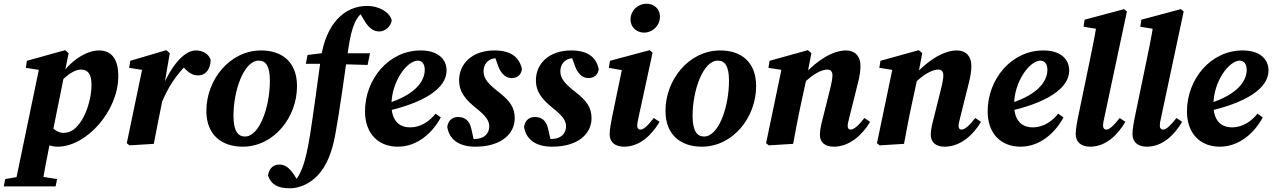

<svg xmlns="http://www.w3.org/2000/svg" viewBox="-94 -768 6798 1025"><path d="M-73.9 227.1H202.8L210.8 188.1L88.2 168.4H46.7L-66.1 188.1L-73.9 227.1ZM-15.9 227.1H128.7C140.8 155.5 154.3 85.9 174.1 -13.4L181 -31.4L246.6 -356.9L247.6 -362.6L272.5 -484.4L253.8 -500.2L49.4 -443.4L44 -405.9L170.2 -386L117.4 -415L-15.9 227.1ZM214.2 15.1C366.8 15.1 537.5 -174.5 537.5 -361.4C537.5 -465.7 491.2 -498.7 433.6 -498.7C364.9 -498.7 277.4 -440.5 221.9 -354H217.6L228.6 -330.8C263.6 -367.6 304.1 -396.6 337.2 -396.6C375.9 -396.6 394.6 -372.8 394.6 -313.5C394.6 -253.1 372.5 -174.7 344 -128.9C313.3 -78.8 282.3 -58.6 245.2 -58.6C207.6 -58.6 178.6 -87.8 152.1 -130.4L111.5 -30.7C141.6 1.3 175.4 15.1 214.2 15.1Z M770.8 -224.2C802.6 -297.7 842.2 -365.9 911.6 -431.5V-437.5L863.8 -432.4L878.6 -416.1C909.2 -382.9 930.8 -365.5 963.3 -365.5C1007 -365.5 1030.3 -402.1 1030.6 -449.4C1018.7 -482.1 986.6 -498.7 951.4 -498.7C882 -498.7 808.4 -398.4 762.2 -276.1H751.4L770.8 -224.2ZM582.8 -3.6 597.1 8 727.1 0C740.8 -72.4 755 -142.9 769.3 -214.3L787 -304L782.6 -309.7L812.4 -484.4L793.6 -500.2L601.4 -443.4L595.3 -405.9L721.7 -386L668.6 -415L582.8 -3.6Z M1201.6 15.1C1367.7 15.1 1491.6 -141.1 1491.6 -308C1491.6 -439.6 1409.2 -498.7 1300.2 -498.7C1133.1 -498.7 1007.7 -343 1007.7 -175.9C1007.7 -44.7 1093.1 15.1 1201.6 15.1ZM1213.6 -39.2C1179.1 -39.2 1152.4 -64.3 1152.4 -149.2C1152.4 -284.6 1207.8 -444.4 1287.1 -444.4C1322.4 -444.4 1346.8 -418.9 1346.8 -338.1C1346.8 -198.4 1292.3 -39.2 1213.6 -39.2Z M1454.1 237.1C1502.6 237.1 1559.2 213.6 1600.2 170.2C1648.3 120.2 1677.2 49.8 1695.3 -46.5C1721.4 -188.2 1741.9 -347.7 1765.1 -505.3C1784.3 -636 1810.1 -684.3 1854.5 -708.8V-720.1H1821.7V-708.1L1854.2 -652.9C1875.1 -620 1898.9 -600 1930.3 -600C1960.2 -600 1993.1 -625.1 1997.2 -659.8C1985.6 -704.7 1927.9 -736.4 1866.3 -736.4C1744.7 -736.4 1644.8 -642 1618.4 -452.5C1599.4 -315.5 1581.7 -179.1 1561.1 -47.2C1549.3 23.9 1538 80.6 1519.9 128.3C1507.4 160.6 1493.8 182.4 1479.1 201.2V205H1498.4V201.2L1475.5 164.4C1452.8 131.6 1431.1 110.5 1397.1 110.5C1361.4 110.5 1341.4 135.5 1336.7 169.4C1353.6 217.4 1388.3 237.1 1454.1 237.1ZM1538.6 -427.3H1654.6L1868.5 -421.3L1881.3 -483.6H1662.9V-488.7L1548 -474.6L1538.6 -427.3Z M2029.6 15.1C2138 15.1 2218 -63.8 2259.3 -141.1L2231.3 -161.2C2200 -122.2 2154.3 -88.2 2095.6 -88.2C2033.5 -88.2 1995.9 -127.2 1995.9 -209C1995.9 -333.4 2079.4 -444.3 2136.5 -444.3C2157.4 -444.3 2173.6 -428 2173.6 -395.3C2173.6 -332.6 2118.9 -251.4 1934.8 -204.9L1937.4 -167.6C2176.5 -216.4 2290 -299.2 2290 -391C2290 -455.7 2240.4 -498.7 2151.4 -498.7C1982 -498.7 1854.6 -346.2 1854.6 -173C1854.6 -55.7 1925.4 15.1 2029.6 15.1Z M2443.3 15.1C2583.7 15.1 2653.9 -55.3 2653.9 -136.2C2653.9 -194.2 2628.6 -229.2 2567.9 -277C2515.2 -318.3 2487.4 -346.5 2487.4 -387.1C2487.4 -422 2508.4 -457.6 2560.9 -457.6C2576.9 -457.6 2591.2 -457 2605.5 -456.2L2543.7 -476.4L2566.7 -412.6C2582.5 -369.7 2610.5 -351.2 2637.1 -351.2C2670.1 -351.2 2689.1 -371 2692.3 -399.3C2679.4 -460 2636.6 -498.7 2545.3 -498.7C2424.3 -498.7 2357 -425.3 2357 -340.1C2357 -274.3 2392.8 -235.8 2448.6 -189.9C2498.4 -150.4 2517.9 -124.4 2517.9 -93.8C2517.9 -54 2489.7 -26 2439.4 -26C2418.1 -26 2399 -26.6 2376.6 -28.6L2438.5 -7.4L2422.2 -80C2412.4 -125.9 2386.1 -143.4 2351.3 -143.4C2318.1 -143.4 2299.3 -123.1 2293.6 -91C2304.1 -22.4 2357.5 15.1 2443.3 15.1Z M2853.3 15.1C2993.7 15.1 3063.9 -55.3 3063.9 -136.2C3063.9 -194.2 3038.6 -229.2 2977.9 -277C2925.2 -318.3 2897.4 -346.5 2897.4 -387.1C2897.4 -422 2918.4 -457.6 2970.9 -457.6C2986.9 -457.6 3001.2 -457 3015.5 -456.2L2953.7 -476.4L2976.7 -412.6C2992.5 -369.7 3020.5 -351.2 3047.1 -351.2C3080.1 -351.2 3099.1 -371 3102.3 -399.3C3089.4 -460 3046.6 -498.7 2955.3 -498.7C2834.3 -498.7 2767 -425.3 2767 -340.1C2767 -274.3 2802.8 -235.8 2858.6 -189.9C2908.4 -150.4 2927.9 -124.4 2927.9 -93.8C2927.9 -54 2899.7 -26 2849.4 -26C2828.1 -26 2809 -26.6 2786.6 -28.6L2848.5 -7.4L2832.2 -80C2822.4 -125.9 2796.1 -143.4 2761.3 -143.4C2728.1 -143.4 2709.3 -123.1 2703.6 -91C2714.1 -22.4 2767.5 15.1 2853.3 15.1Z M3160.6 -50.9C3160.6 -8.3 3190.9 15.1 3237.6 15.1C3323.6 15.1 3387.1 -50.4 3427.1 -117.6L3396.3 -138C3363.5 -95.8 3341.5 -76.1 3324.7 -76.1C3315.1 -76.1 3307.7 -83.3 3307.7 -96.6C3307.7 -106.9 3310.3 -120.7 3314.5 -139.3L3389.8 -486.6L3374 -500.2L3162.4 -443.4L3156.3 -405.9L3252.4 -388.8L3230.4 -416.4L3174.9 -149.7C3169.1 -119.4 3160.6 -78.1 3160.6 -50.9ZM3344.6 -593.8C3388.6 -593.8 3429.2 -629.9 3429.2 -679.4C3429.2 -719.3 3398.9 -748.2 3357.2 -748.2C3313.1 -748.2 3272.1 -713 3272.1 -663.5C3272.1 -620.5 3306.7 -593.8 3344.6 -593.8Z M3652.6 15.1C3818.7 15.1 3942.6 -141.1 3942.6 -308C3942.6 -439.6 3860.2 -498.7 3751.2 -498.7C3584.1 -498.7 3458.7 -343 3458.7 -175.9C3458.7 -44.7 3544.1 15.1 3652.6 15.1ZM3664.6 -39.2C3630.1 -39.2 3603.4 -64.3 3603.4 -149.2C3603.4 -284.6 3658.8 -444.4 3738.1 -444.4C3773.4 -444.4 3797.8 -418.9 3797.8 -338.1C3797.8 -198.4 3743.3 -39.2 3664.6 -39.2Z M4010.1 8 4140.1 0C4153.8 -72.4 4166.5 -142.9 4182.3 -214.3L4211.3 -349L4214 -360.9L4237.5 -484.4L4218.8 -500.2L4014.4 -443.4L4008.3 -405.9L4134.7 -386L4081.6 -415L3995.8 -3.6L4010.1 8ZM4357.3 15.1C4442.8 15.1 4512.1 -50.7 4551.1 -117.6L4520.6 -138C4488.9 -96.6 4463.8 -76.1 4446.7 -76.1C4436.9 -76.1 4431.3 -83.1 4431.3 -96.3C4431.3 -106.3 4434.9 -119.9 4439.7 -139.3L4486.9 -328.2C4494.9 -359.7 4499.6 -388.4 4499.6 -415.4C4499.6 -471.4 4466.8 -498.7 4423.4 -498.7C4353.1 -498.7 4271.4 -449.1 4195.8 -367.2H4189.8L4195.8 -323C4247.6 -374 4292.1 -396.6 4323.7 -396.6C4339.2 -396.6 4350.1 -387.1 4350.1 -365.7C4350.1 -349.3 4345 -322 4337 -290.9L4299.7 -141.1C4291.8 -110.8 4283 -78.1 4283 -48.6C4283 -8.3 4309.9 15.1 4357.3 15.1Z M4602.1 8 4732.1 0C4745.8 -72.4 4758.5 -142.9 4774.3 -214.3L4803.3 -349L4806 -360.9L4829.5 -484.4L4810.8 -500.2L4606.4 -443.4L4600.3 -405.9L4726.7 -386L4673.6 -415L4587.8 -3.6L4602.1 8ZM4949.3 15.1C5034.8 15.1 5104.1 -50.7 5143.1 -117.6L5112.6 -138C5080.9 -96.6 5055.8 -76.1 5038.7 -76.1C5028.9 -76.1 5023.3 -83.1 5023.3 -96.3C5023.3 -106.3 5026.9 -119.9 5031.7 -139.3L5078.9 -328.2C5086.9 -359.7 5091.6 -388.4 5091.6 -415.4C5091.6 -471.4 5058.8 -498.7 5015.4 -498.7C4945.1 -498.7 4863.4 -449.1 4787.8 -367.2H4781.8L4787.8 -323C4839.6 -374 4884.1 -396.6 4915.7 -396.6C4931.2 -396.6 4942.1 -387.1 4942.1 -365.7C4942.1 -349.3 4937 -322 4929 -290.9L4891.7 -141.1C4883.8 -110.8 4875 -78.1 4875 -48.6C4875 -8.3 4901.9 15.1 4949.3 15.1Z M5353.6 15.1C5462 15.1 5542 -63.8 5583.3 -141.1L5555.3 -161.2C5524 -122.2 5478.3 -88.2 5419.6 -88.2C5357.5 -88.2 5319.9 -127.2 5319.9 -209C5319.9 -333.4 5403.4 -444.3 5460.5 -444.3C5481.4 -444.3 5497.6 -428 5497.6 -395.3C5497.6 -332.6 5442.9 -251.4 5258.8 -204.9L5261.4 -167.6C5500.5 -216.4 5614 -299.2 5614 -391C5614 -455.7 5564.4 -498.7 5475.4 -498.7C5306 -498.7 5178.6 -346.2 5178.6 -173C5178.6 -55.7 5249.4 15.1 5353.6 15.1Z M5725.6 15.1C5811.6 15.1 5874.5 -50.7 5913.9 -117.6L5883.8 -138C5850.9 -96.3 5828.4 -76.1 5812.4 -76.1C5802.3 -76.1 5794.6 -83.3 5794.6 -96.9C5794.6 -106.9 5796.9 -120.7 5801.4 -139.9L5922.1 -706.9L5906.8 -719.2L5696.2 -662.8L5690.7 -625.2L5815.6 -605L5760.8 -638.9C5749.6 -567.7 5734.5 -495.4 5719.8 -425L5667.8 -174.3C5655.4 -115 5648.8 -79.8 5648.8 -52.9C5648.8 -8.9 5678.1 15.1 5725.6 15.1Z M6028.6 15.1C6114.6 15.1 6177.5 -50.7 6216.9 -117.6L6186.8 -138C6153.9 -96.3 6131.4 -76.1 6115.4 -76.1C6105.3 -76.1 6097.6 -83.3 6097.6 -96.9C6097.6 -106.9 6099.9 -120.7 6104.4 -139.9L6225.1 -706.9L6209.8 -719.2L5999.2 -662.8L5993.7 -625.2L6118.6 -605L6063.8 -638.9C6052.6 -567.7 6037.5 -495.4 6022.8 -425L5970.8 -174.3C5958.4 -115 5951.8 -79.8 5951.8 -52.9C5951.8 -8.9 5981.1 15.1 6028.6 15.1Z M6417.6 15.1C6526 15.1 6606 -63.8 6647.3 -141.1L6619.3 -161.2C6588 -122.2 6542.3 -88.2 6483.6 -88.2C6421.5 -88.2 6383.9 -127.2 6383.9 -209C6383.9 -333.4 6467.4 -444.3 6524.5 -444.3C6545.4 -444.3 6561.6 -428 6561.6 -395.3C6561.6 -332.6 6506.9 -251.4 6322.8 -204.9L6325.4 -167.6C6564.5 -216.4 6678 -299.2 6678 -391C6678 -455.7 6628.4 -498.7 6539.4 -498.7C6370 -498.7 6242.6 -346.2 6242.6 -173C6242.6 -55.7 6313.4 15.1 6417.6 15.1Z"/></svg>

Font: Source Serif 4 Variable
Style: Italic
Weight: 400
Italic angle: -12°
Designer: Frank Grießhammer
Foundry: Adobe Systems Incorporated
Version: Version 4.004;hotconv 1.0.116;makeotfexe 2.5.65601